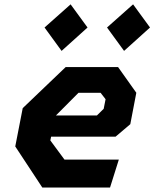

<svg xmlns="http://www.w3.org/2000/svg" viewBox="-20 -842 694 862"><path d="M170 0H474L513.5 -125.5H269.5L206 -211.5L209.5 -228.5H499L565 -284.5L592 -425.5L510 -541H275L82 -356.5L48.5 -184.5ZM180 -718.5 256.5 -613.5 373 -718.5 297 -822.5ZM231 -323.5 332.5 -425.5H431.5L454 -396.5L445.5 -353.5L415 -323.5ZM460.5 -718.5 537 -613.5 653.5 -718.5 577.5 -822.5Z"/></svg>

Font: Monaspace Krypton ExtraBold
Style: Italic
Weight: 800
Italic angle: -11°
Designer: Riley Cran & the Lettermatic Team
Foundry: Lettermatic
Version: Version 1.101 (Monaspace Krypton)